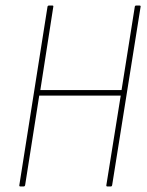

<svg xmlns="http://www.w3.org/2000/svg" viewBox="-20 -675 533 695"><path d="M54 0Q49 0 50 -5L152 -651Q153 -655 158 -655H169Q174 -655 173 -651L126 -349H420L468 -651Q469 -655 473 -655H484Q490 -655 489 -651L386 -5Q385 0 381 0H369Q364 0 365 -5L417 -329H122L71 -5Q70 0 65 0Z"/></svg>

Font: Sofia Sans Condensed Thin
Style: Italic
Weight: 250
Italic angle: -9°
Version: Version 4.100